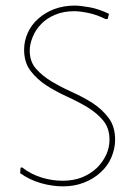

<svg xmlns="http://www.w3.org/2000/svg" viewBox="-20 -660 485 684"><path d="M246.1 -640.1Q265.6 -640.1 300.8 -633.8Q332 -627.9 368.2 -610.8L363.8 -592.8L356.9 -591.8Q326.2 -606.9 297.4 -613.3Q265.6 -620.1 244.1 -620.1Q206.1 -620.1 176.3 -607.4Q146 -594.7 127 -574.7Q106.9 -554.2 96.7 -528.8Q85.9 -502.9 85.9 -480Q85.9 -440.4 108.4 -415Q131.8 -388.7 165 -369.1Q199.7 -348.6 237.8 -331.5Q278.8 -313 311 -292Q344.7 -270 367.7 -238.8Q390.1 -208.5 390.1 -162.1Q390.1 -130.4 376.5 -98.6Q363.8 -68.8 337.9 -45.4Q313 -22.5 278.8 -9.3Q245.1 3.9 204.1 3.9Q166 3.9 125 -7.8Q85.9 -19 51.8 -43L53.2 -62L58.1 -64Q90.3 -39.1 128.9 -27.3Q166 -16.1 203.1 -16.1Q242.2 -16.1 272.5 -28.3Q303.2 -41 325.2 -62Q346.2 -82.5 358.4 -108.9Q370.1 -134.8 370.1 -162.1Q370.1 -203.1 347.7 -230.5Q326.2 -256.8 291 -278.3Q259.3 -297.4 217.8 -316.4Q178.2 -334.5 145 -356Q111.3 -377.9 88.4 -408.2Q65.9 -438 65.9 -482.9Q65.9 -514.6 79.1 -543.5Q92.3 -572.3 116.2 -593.3Q141.6 -615.7 172.9 -627.4Q206.5 -640.1 246.1 -640.1Z"/></svg>

Font: Datalegreya
Style: Gradient
Weight: 400
Designer: Figs Lab
Foundry: Figs Lab
Version: Version 1.002;PS 001.002;hotconv 1.0.70;makeotf.lib2.5.58329